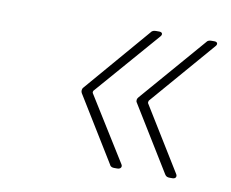

<svg xmlns="http://www.w3.org/2000/svg" viewBox="-50 -516 565 470"><g transform="rotate(10 232.5 -281.0)"><path d="M276 -119 177 -278C176 -280 176 -282 177 -284L315 -443C321 -449 319 -455 311 -455H303C298 -455 293 -454 290 -449L152 -288C148 -284 148 -278 150 -274L249 -113C251 -108 256 -107 260 -107H268C276 -107 280 -113 276 -119ZM412 -119 314 -278C314 -280 314 -282 315 -284L452 -443C458 -449 456 -455 448 -455H441C436 -455 431 -454 428 -449L289 -288C285 -284 284 -278 287 -274L386 -113C389 -108 393 -107 398 -107H405C413 -107 416 -113 412 -119Z"/></g></svg>

Font: Barlow Condensed Thin
Style: Italic
Weight: 250
Width: 3
Italic angle: -7°
Designer: Jeremy Tribby
Foundry: Tribby Type
Version: Version 1.422;hotconv 1.0.109;makeotfexe 2.5.65596